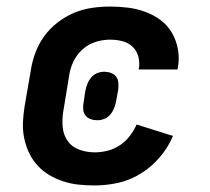

<svg xmlns="http://www.w3.org/2000/svg" viewBox="-20 -558 640 586"><path d="M269 8Q244 8 220 5.5Q196 3 173 -4.5Q150 -12 130 -24Q110 -36 94.5 -53Q79 -70 69 -91Q59 -112 54 -135.5Q49 -159 50 -183.5Q51 -208 55 -233L74 -343Q78 -370 88 -397Q98 -424 115 -447.5Q132 -471 156 -489.5Q180 -508 206.5 -519Q233 -530 261 -534Q289 -538 316 -538Q344 -538 371.5 -534.5Q399 -531 424.5 -521.5Q450 -512 471 -496Q492 -480 505 -457.5Q518 -435 523 -407.5Q528 -380 523 -353Q523 -351 522.5 -349.5Q522 -348 522 -346H403Q403 -347 403.5 -347.5Q404 -348 404 -349Q407 -368 402 -386Q397 -404 384 -416Q371 -428 353 -432.5Q335 -437 316 -437Q294 -437 271.5 -430Q249 -423 231.5 -407Q214 -391 204 -370Q194 -349 191 -327L173 -217Q169 -193 171.5 -169Q174 -145 187 -127Q200 -109 222.5 -101Q245 -93 269 -93Q289 -93 308.5 -98Q328 -103 345.5 -114.5Q363 -126 376 -143Q389 -160 397 -178L508 -143Q493 -108 468 -78.5Q443 -49 410 -28.5Q377 -8 341 0Q305 8 269 8ZM277 -191Q266 -191 256.5 -194.5Q247 -198 241 -205.5Q235 -213 234 -223.5Q233 -234 235 -244L240 -278Q242 -289 246 -300Q250 -311 257.5 -320.5Q265 -330 276 -334.5Q287 -339 298 -339Q309 -339 318.5 -335.5Q328 -332 334 -324.5Q340 -317 341 -306.5Q342 -296 341 -286L335 -252Q333 -241 329 -230Q325 -219 317.5 -209.5Q310 -200 299 -195.5Q288 -191 277 -191Z"/></svg>

Font: Iosevka Curly Extended
Style: Bold Italic
Weight: 700
Width: 7
Italic angle: -9°
Monospace: yes
Designer: Belleve Invis
Foundry: Belleve Invis
Version: Version 11.1.0; ttfautohint (v1.8.3)